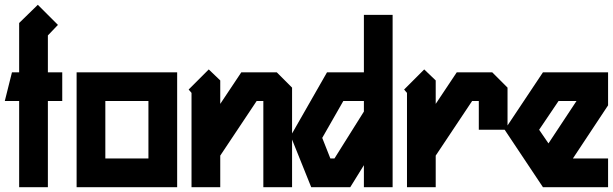

<svg xmlns="http://www.w3.org/2000/svg" viewBox="-20 -782 2560 802"><path d="M138 -762 222 -678 180 -634V-480H240V-360H180V0H60V-360H0L30 -480H60V-686Z M300 -480H720V0H300ZM420 -360V-120H600V-360Z M852 -492 900 -446V-348L988 -480H1136L1200 -416V0H1080V-360H1052L900 -132V0H780V-394L768 -408Z M1500 -720H1620V0H1500V-92L1443 0H1280L1194 -214L1346 -480H1500ZM1414 -360 1326 -206 1360 -120H1377L1500 -316V-360Z M1752 -492 1800 -446V-348L1888 -480H2036L2100 -416V-240H1980V-360H1952L1800 -132V0H1680V-394L1668 -408Z M2248 -480H2520V-342L2373 -120H2520V0H2248L2088 -240ZM2313 -360 2232 -240 2271 -183 2388 -360Z"/></svg>

Font: SOV_raksil
Style: bold
Weight: 700
Version: Version 1.00